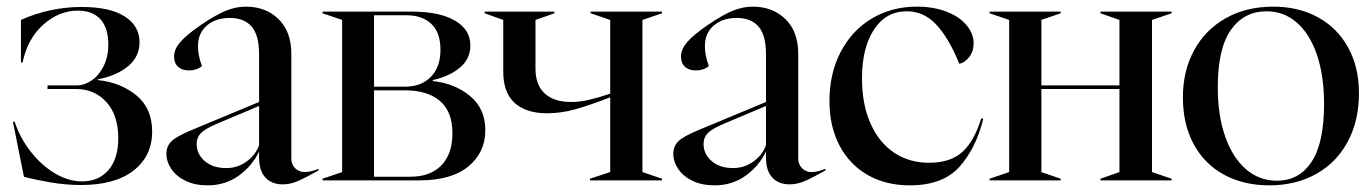

<svg xmlns="http://www.w3.org/2000/svg" viewBox="-20 -543 4131 578"><path d="M52 -11 19 -176 24 -177Q40 -128 72.5 -86.5Q105 -45 145.5 -21Q186 3 227 3Q277 3 306.5 -31Q336 -65 336 -127Q336 -197 300 -236Q264 -275 210 -275H123V-286H212Q234 -286 256 -301Q278 -316 292 -344Q306 -372 306 -409Q306 -459 282.5 -485Q259 -511 214 -511Q158 -511 110.5 -469Q63 -427 48 -355H43V-483Q130 -522 226 -522Q311 -522 355.5 -493.5Q400 -465 400 -416Q400 -372 365.5 -343.5Q331 -315 274 -304V-302Q343 -295 390.5 -256Q438 -217 438 -147Q438 -73 382 -29.5Q326 14 224 14Q178 14 131.5 6Q85 -2 52 -11Z M481 -80Q481 -103 496.5 -118Q512 -133 558 -152L760 -236V-379Q760 -437 737.5 -463Q715 -489 672 -489Q629 -489 602.5 -466Q576 -443 576 -404Q576 -376 588 -344Q572 -331 549 -331Q528 -331 516 -342Q504 -353 504 -373Q504 -394 522 -415.5Q540 -437 585 -468Q629 -498 659.5 -510.5Q690 -523 720 -523Q780 -523 818.5 -485.5Q857 -448 857 -381V-66Q857 -48 868.5 -36.5Q880 -25 897 -25Q916 -25 939 -35V-30Q900 -8 877 2Q854 12 831 12Q798 12 779 -8.5Q760 -29 760 -68V-87Q739 -43 698.5 -14Q658 15 605 15Q567 15 539 1.5Q511 -12 496 -34Q481 -56 481 -80ZM661 -37Q695 -37 722.5 -57Q750 -77 760 -106V-224L632 -170Q597 -155 584.5 -142Q572 -129 572 -110Q572 -79 596.5 -58Q621 -37 661 -37Z M951 -5 1010 -25V-483L951 -503V-508H1220Q1303 -508 1349.5 -481Q1396 -454 1396 -406Q1396 -366 1364.5 -339.5Q1333 -313 1283 -302V-299Q1349 -292 1395 -254Q1441 -216 1441 -151Q1441 -84 1390 -42Q1339 0 1242 0H951ZM1216 -11Q1275 -11 1308.5 -45Q1342 -79 1342 -142Q1342 -207 1304.5 -239Q1267 -271 1200 -271H1106V-11ZM1198 -282Q1248 -282 1277 -311.5Q1306 -341 1306 -393Q1306 -445 1278.5 -471Q1251 -497 1204 -497H1106V-282Z M1756 -5 1817 -25V-250Q1755 -226 1712 -214Q1669 -202 1627 -202Q1564 -202 1529.5 -233Q1495 -264 1495 -327V-483L1439 -503V-508H1649V-503L1592 -483V-337Q1592 -287 1620 -261.5Q1648 -236 1699 -236Q1726 -236 1753.5 -242.5Q1781 -249 1817 -261V-483L1758 -503V-508H1973V-503L1914 -483V-25L1973 -5V0H1756Z M2007 -80Q2007 -103 2022.5 -118Q2038 -133 2084 -152L2286 -236V-379Q2286 -437 2263.5 -463Q2241 -489 2198 -489Q2155 -489 2128.5 -466Q2102 -443 2102 -404Q2102 -376 2114 -344Q2098 -331 2075 -331Q2054 -331 2042 -342Q2030 -353 2030 -373Q2030 -394 2048 -415.5Q2066 -437 2111 -468Q2155 -498 2185.5 -510.5Q2216 -523 2246 -523Q2306 -523 2344.5 -485.5Q2383 -448 2383 -381V-66Q2383 -48 2394.5 -36.5Q2406 -25 2423 -25Q2442 -25 2465 -35V-30Q2426 -8 2403 2Q2380 12 2357 12Q2324 12 2305 -8.5Q2286 -29 2286 -68V-87Q2265 -43 2224.5 -14Q2184 15 2131 15Q2093 15 2065 1.5Q2037 -12 2022 -34Q2007 -56 2007 -80ZM2187 -37Q2221 -37 2248.5 -57Q2276 -77 2286 -106V-224L2158 -170Q2123 -155 2110.5 -142Q2098 -129 2098 -110Q2098 -79 2122.5 -58Q2147 -37 2187 -37Z M2477 -239Q2477 -322 2511 -387Q2545 -452 2605 -487.5Q2665 -523 2740 -523Q2790 -523 2829 -508Q2868 -493 2889.5 -467.5Q2911 -442 2911 -413Q2911 -388 2897.5 -371Q2884 -354 2868 -351Q2836 -429 2798.5 -469Q2761 -509 2710 -509Q2647 -509 2611 -454Q2575 -399 2575 -307Q2575 -229 2600.5 -171.5Q2626 -114 2671.5 -83.5Q2717 -53 2777 -53Q2841 -53 2877 -85.5Q2913 -118 2934 -187L2940 -185Q2918 -96 2868 -40.5Q2818 15 2719 15Q2647 15 2592.5 -16Q2538 -47 2507.5 -104.5Q2477 -162 2477 -239Z M2959 -5 3018 -25V-483L2959 -503V-508H3173V-503L3115 -483V-286H3350V-483L3293 -503V-508H3507V-503L3448 -483V-25L3507 -5V0H3293V-5L3350 -25V-275H3115V-25L3173 -5V0H2959Z M3541 -250Q3541 -330 3575 -392Q3609 -454 3670.5 -488.5Q3732 -523 3813 -523Q3889 -523 3947.5 -491Q4006 -459 4038.5 -400Q4071 -341 4071 -262Q4071 -180 4037.5 -117Q4004 -54 3942.5 -19.5Q3881 15 3801 15Q3724 15 3665 -17Q3606 -49 3573.5 -109Q3541 -169 3541 -250ZM3824 1Q3891 1 3928.5 -56Q3966 -113 3966 -230Q3966 -315 3944.5 -378Q3923 -441 3884 -475Q3845 -509 3793 -509Q3725 -509 3685.5 -453Q3646 -397 3646 -280Q3646 -195 3668.5 -131.5Q3691 -68 3731 -33.5Q3771 1 3824 1Z"/></svg>

Font: Nyght Serif
Style: Regular
Weight: 400
Designer: Maksym Kobuzan
Version: Version 0.410